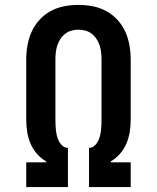

<svg xmlns="http://www.w3.org/2000/svg" viewBox="-20 -763 640 783"><path d="M87 0V-101H168V-105Q147 -117 130.5 -136Q114 -155 104.5 -177.5Q95 -200 91 -224.5Q87 -249 87 -274V-520Q87 -549 92 -578Q97 -607 109 -633.5Q121 -660 141 -682Q161 -704 187 -718Q213 -732 242 -737.5Q271 -743 300 -743Q329 -743 358 -737.5Q387 -732 413 -718Q439 -704 459 -682Q479 -660 491 -633.5Q503 -607 508 -578Q513 -549 513 -520V-274Q513 -249 509 -224.5Q505 -200 495.5 -177.5Q486 -155 469.5 -136Q453 -117 432 -105V-101H513V0H343V-160Q355 -160 364 -167.5Q373 -175 378.5 -185Q384 -195 387 -206Q390 -217 391.5 -228.5Q393 -240 393.5 -251.5Q394 -263 394 -274V-520Q394 -534 392.5 -548.5Q391 -563 386.5 -577Q382 -591 374 -603.5Q366 -616 354.5 -625Q343 -634 329 -638Q315 -642 300 -642Q285 -642 271 -638Q257 -634 245.5 -625Q234 -616 226 -603.5Q218 -591 213.5 -577Q209 -563 207.5 -548.5Q206 -534 206 -520V-274Q206 -263 206.5 -251.5Q207 -240 208.5 -228.5Q210 -217 213 -206Q216 -195 221.5 -185Q227 -175 236 -167.5Q245 -160 257 -160V0Z"/></svg>

Font: Iosevka Plex Etoile
Style: Bold
Weight: 700
Designer: Belleve Invis
Foundry: Belleve Invis
Version: Version 25.1.1; ttfautohint (v1.8.4)